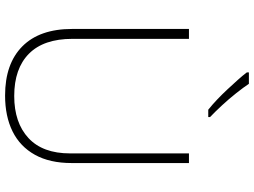

<svg xmlns="http://www.w3.org/2000/svg" viewBox="-142 -848 1000 756"><g transform="rotate(90 358.0 -470.0)"><path d="M622 -252Q622 -166 589.5 -107.5Q557 -49 497.5 -19.5Q438 10 356 10Q231 10 162.5 -58Q94 -126 94 -254V-714H133V-255Q133 -142 191.5 -84Q250 -26 358 -26Q463 -26 523.5 -82Q584 -138 584 -246V-714H622ZM310 -950Q324 -929 346.5 -900.5Q369 -872 394.5 -844.5Q420 -817 441 -797V-790H412Q392 -806 371.5 -825.5Q351 -845 331.5 -866Q312 -887 294.5 -906.5Q277 -926 265 -942V-950Z"/></g></svg>

Font: Noto Sans Cham ExtraLight
Style: Regular
Weight: 250
Version: Version 2.002